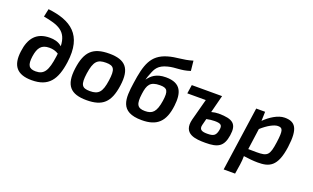

<svg xmlns="http://www.w3.org/2000/svg" viewBox="-94 -1228 3135 1924"><g transform="rotate(20 1473.0 -265.5)"><path d="M160 -714 142 -629C301 -600 396 -567 402 -407C362 -443 313 -450 271 -450C129 -450 62 -366 44 -222C23 -64 86 13 243 13C424 13 493 -86 520 -280C562 -585 404 -686 160 -714ZM251 -84C178 -84 156 -118 170 -216C184 -308 216 -354 302 -354C337 -354 369 -346 399 -327C398 -316 397 -305 395 -293C374 -140 341 -84 251 -84Z M886 -504C712 -504 639 -434 614 -249C588 -59 658 13 828 13C998 13 1072 -55 1098 -240C1125 -430 1058 -504 886 -504ZM886 -407C972 -407 991 -374 973 -249C955 -121 921 -84 829 -84C741 -84 723 -117 740 -240C760 -375 795 -407 886 -407Z M1701 -726C1598 -694 1528 -703 1439 -676C1278 -628 1243 -513 1214 -310C1189 -139 1177 12 1416 12C1578 12 1656 -60 1677 -237C1693 -374 1665 -475 1501 -475C1394 -475 1349 -429 1315 -384L1314 -383C1319 -403 1329 -433 1338 -453C1360 -511 1382 -558 1479 -582C1560 -603 1611 -587 1712 -620ZM1471 -380C1548 -380 1567 -355 1551 -244C1532 -118 1494 -85 1416 -85C1332 -85 1314 -124 1329 -236C1342 -335 1366 -380 1471 -380Z M2121 -314C2096 -314 2070 -310 2044 -303L2092 -490H1769L1755 -397H1952L1891 -168C1848 1 1994 7 2094 7C2227 7 2284 -24 2303 -149C2322 -274 2275 -313 2121 -314ZM2183 -161C2171 -100 2148 -85 2080 -85C2028 -85 1991 -95 2004 -150L2022 -220C2051 -226 2080 -230 2108 -230C2177 -230 2193 -215 2183 -161Z M2757 -502C2685 -502 2603 -447 2548 -392L2551 -490H2456L2358 195H2480L2496 93C2501 59 2503 30 2503 0C2555 8 2612 13 2654 13C2773 13 2858 -14 2888 -238C2916 -445 2868 -502 2757 -502ZM2765 -243C2745 -98 2725 -80 2609 -80C2591 -80 2559 -80 2520 -81L2551 -306C2617 -366 2683 -400 2721 -400C2771 -400 2784 -380 2765 -243Z"/></g></svg>

Font: Exo 2 Semi Bold
Style: Italic
Weight: 600
Italic angle: -8°
Designer: Natanael Gama
Version: Version 1.001;PS 001.001;hotconv 1.0.88;makeotf.lib2.5.64775